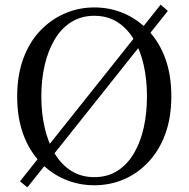

<svg xmlns="http://www.w3.org/2000/svg" viewBox="-20 -781 812 827"><path d="M703 -734 98 26 66 0 672 -761ZM158 -366Q158 -294 172.5 -231Q187 -168 215.5 -120Q244 -72 287 -45Q330 -18 386 -18Q443 -18 485.5 -45Q528 -72 556.5 -120Q585 -168 599 -231Q613 -294 613 -366Q613 -438 599 -500.5Q585 -563 556.5 -611Q528 -659 485.5 -686Q443 -713 386 -713Q330 -713 287 -686Q244 -659 215.5 -611Q187 -563 172.5 -500.5Q158 -438 158 -366ZM386 -749Q454 -749 513.5 -723.5Q573 -698 619.5 -649Q666 -600 692 -529Q718 -458 718 -366Q718 -275 692 -204Q666 -133 619.5 -83.5Q573 -34 513.5 -8.5Q454 17 386 17Q319 17 259 -8.5Q199 -34 152.5 -83Q106 -132 80 -203Q54 -274 54 -366Q54 -456 80 -527.5Q106 -599 152.5 -648Q199 -697 259 -723Q319 -749 386 -749Z"/></svg>

Font: Noto Serif TC ExtraLight Medium
Style: Regular
Weight: 500
Version: Version 2.002-H1;hotconv 1.1.0;makeotfexe 2.6.0